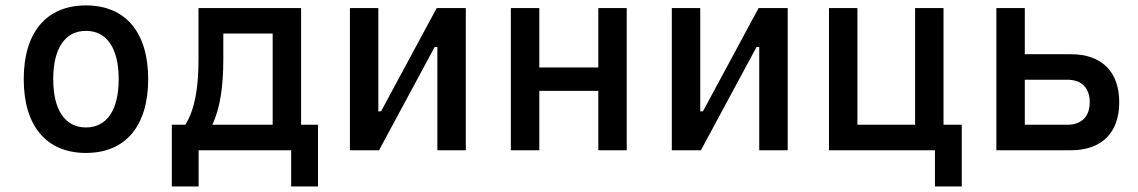

<svg xmlns="http://www.w3.org/2000/svg" viewBox="-20 -547 4142 699"><path d="M293 9.8C436.5 9.8 519.5 -87.9 519.5 -258.8C519.5 -429.7 436.5 -527.3 293 -527.3C149.4 -527.3 66.4 -429.7 66.4 -258.8C66.4 -87.9 149.4 9.8 293 9.8ZM293 -83C216.8 -83 173.8 -146.5 173.8 -258.8C173.8 -371.1 216.8 -434.6 293 -434.6C369.1 -434.6 412.1 -371.1 412.1 -258.8C412.1 -146.5 369.1 -83 293 -83Z M605.5 131.8H703.1V0H1040V131.8H1137.7V-92.8H1076.2V-517.6H702.6V-329.1C702.6 -225.6 689 -148.4 654.8 -92.8H605.5ZM972.7 -92.8H752.9C781.7 -153.3 793 -232.4 793 -332.5V-424.8H972.7Z M1253.9 0H1359.9L1562.5 -376H1572.3V0H1675.8V-517.6H1569.8L1367.2 -141.6H1357.4V-517.6H1253.9Z M2158.2 0H2261.7V-517.6H2158.2V-301.3H1943.4V-517.6H1839.8V0H1943.4V-216.3H2158.2Z M2425.8 0H2531.7L2734.4 -376H2744.1V0H2847.7V-517.6H2741.7L2539.1 -141.6H2529.3V-517.6H2425.8Z M2998 0H3383.8V131.8H3481.4V-92.8H3415V-517.6H3311.5V-92.8H3101.6V-517.6H2998Z M3607.4 0H3878.9C3990.7 0 4054.7 -63.5 4054.7 -174.8C4054.7 -286.1 3990.7 -349.6 3878.9 -349.6H3710.9V-517.6H3607.4ZM3710.9 -92.8V-256.8H3865.2C3917.5 -256.8 3947.3 -227.1 3947.3 -174.8C3947.3 -122.6 3917.5 -92.8 3865.2 -92.8Z"/></svg>

Font: CaskaydiaCove Nerd Font
Style: Regular
Weight: 400
Designer: Aaron Bell
Foundry: Saja Typeworks
Version: Version 2111.1;Nerd Fonts 2.3.3